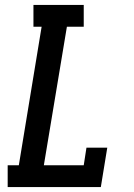

<svg xmlns="http://www.w3.org/2000/svg" viewBox="-20 -755 540 775"><path d="M11 0V-88H56L148 -647H115V-735H318V-647H250L157 -88H318L329 -159H413L387 0Z"/></svg>

Font: Iosevka Slab Semibold Oblique
Style: Regular
Weight: 600
Italic angle: -9°
Monospace: yes
Designer: Belleve Invis
Foundry: Belleve Invis
Version: Version 11.1.1; ttfautohint (v1.8.3)